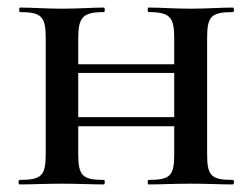

<svg xmlns="http://www.w3.org/2000/svg" viewBox="-20 -488 660 508"><path d="M596 -12C538 -12 528 -23 528 -81V-387C528 -444 538 -456 596 -456C600 -456 600 -468 596 -468C566 -468 526 -465 485 -465C442 -465 404 -468 373 -468C370 -468 370 -456 373 -456C431 -456 441 -442 441 -385V-318H187V-385C187 -442 198 -456 255 -456C258 -456 258 -468 255 -468C225 -468 187 -465 143 -465C103 -465 64 -468 33 -468C30 -468 30 -456 33 -456C90 -456 101 -444 101 -387V-81C101 -23 90 -12 32 -12C28 -12 28 0 32 0C63 0 103 -2 143 -2C187 -2 224 0 255 0C258 0 258 -12 255 -12C198 -12 187 -23 187 -81V-154H441V-81C441 -23 431 -12 373 -12C370 -12 370 0 373 0C404 0 442 -2 485 -2C526 -2 566 0 596 0C600 0 600 -12 596 -12ZM187 -178V-295H441V-178Z"/></svg>

Font: Cormorant SC Semi
Style: Regular
Weight: 600
Designer: Christian Thalmann (Catharsis Fonts)
Version: Version 1.000;PS 001.000;hotconv 1.0.70;makeotf.lib2.5.58329